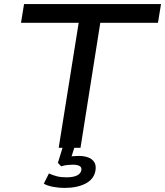

<svg xmlns="http://www.w3.org/2000/svg" viewBox="-20 -725 810 942"><path d="M268 0 366 -613H83L98 -705H770L755 -613H472L375 0ZM296 197Q268 197 239.5 191.5Q211 186 195 176L220 126Q240 135 259.5 140Q279 145 306 145Q338 145 356.5 136.5Q375 128 379 111Q382 96 370.5 89.5Q359 83 337 83Q326 83 311 84.5Q296 86 280 91L264 74L293 -20H351L326 58L301 48Q318 43 334.5 41.5Q351 40 366 40Q393 40 413 47.5Q433 55 443 71.5Q453 88 448 114Q440 155 399 176Q358 197 296 197Z"/></svg>

Font: Nunito Sans 7pt SemiExpanded Medium
Style: Italic
Weight: 500
Width: 6
Italic angle: -9°
Designer: Vernon Adams
Foundry: Vernon Adams
Version: Version 3.101;gftools[0.9.27]